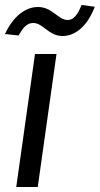

<svg xmlns="http://www.w3.org/2000/svg" viewBox="-38 -748 399 768"><path d="M27 0H113L188 -532H102ZM-18 -612 36 -606C55 -638 69 -656 95 -656C135 -656 156 -604 212 -604C265 -604 313 -646 341 -721L288 -728C273 -688 255 -668 233 -668C194 -668 172 -720 114 -720C62 -720 14 -681 -18 -612Z"/></svg>

Font: Ronzino Oblique
Style: Italic
Weight: 400
Italic angle: -8°
Designer: Nunzio Mazzaferro
Foundry: Collletttivo
Version: Version 1.000;Glyphs 3.3 (3337)